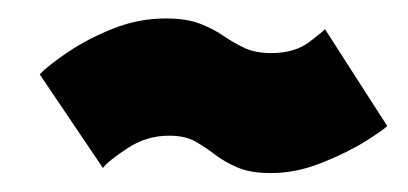

<svg xmlns="http://www.w3.org/2000/svg" viewBox="-20 -450 442 208"><path d="M273.5 -262.5Q301 -262.5 329 -273.8Q357 -285 376.8 -297.5Q396.5 -310 399.5 -313.5L332 -418.5Q331.5 -417 315.5 -404.8Q299.5 -392.5 274 -392.5Q256.5 -392.5 244.5 -398.2Q232.5 -404 222 -411.2Q211.5 -418.5 197 -424.2Q182.5 -430 159.5 -430Q130 -430 102.5 -419Q75 -408 53.5 -393.5Q32 -379 23 -369.5L91.5 -268Q97 -275.5 117.8 -289.2Q138.5 -303 163 -303Q180.5 -303 191.5 -296.8Q202.5 -290.5 212.5 -282.8Q222.5 -275 236.8 -268.8Q251 -262.5 273.5 -262.5Z"/></svg>

Font: Anybody Condensed Black
Style: Italic
Weight: 900
Width: 3
Italic angle: -10°
Version: Version 1.113;gftools[0.9.25]